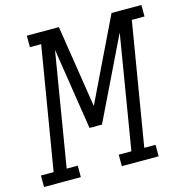

<svg xmlns="http://www.w3.org/2000/svg" viewBox="-148 -836 905 937"><g transform="rotate(-15 304.5 -367.5)"><path d="M-40 0V-58H24L127 -677H70V-735H232L297 -319L498 -735H649V-677H585L482 -58H539V0H353V-58H417L512 -633L312 -221H249L185 -633L90 -58H146V0Z"/></g></svg>

Font: Iosevka Curly Slab LtEx
Style: Italic
Weight: 300
Width: 7
Italic angle: -9°
Monospace: yes
Designer: Belleve Invis
Foundry: Belleve Invis
Version: Version 11.1.0; ttfautohint (v1.8.3)